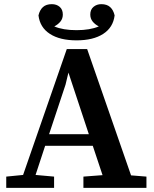

<svg xmlns="http://www.w3.org/2000/svg" viewBox="-20 -903 738 923"><path d="M10 0V-54L91 -62L301 -667H399L610 -60L684 -54V0H381V-54L473 -61L426 -202H197L151 -62L240 -54V0ZM295 -496 216 -258H407L309 -554ZM348 -709Q268 -709 220 -740Q172 -771 165 -829Q171 -855 186.5 -869Q202 -883 229 -883Q252 -883 267 -870Q282 -857 282 -833Q282 -814 271 -800Q260 -786 241 -776Q283 -758 348 -758Q413 -758 455 -776Q436 -786 425 -800Q414 -814 414 -833Q414 -857 429.5 -870Q445 -883 467 -883Q494 -883 509.5 -869Q525 -855 531 -829Q524 -771 476 -740Q428 -709 348 -709Z"/></svg>

Font: Source Serif 4 SmText Semibold
Style: Regular
Weight: 600
Designer: Frank Grießhammer
Foundry: Adobe
Version: Version 4.005;hotconv 1.1.0;makeotfexe 2.6.0